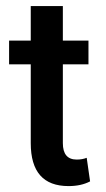

<svg xmlns="http://www.w3.org/2000/svg" viewBox="-20 -610 353 640"><path d="M82.5 -589.8H189.5V-474.6H274.9V-395.5H189.5V-132.8Q189.5 -78.1 235.8 -78.1Q254.4 -78.1 269 -84L280.3 -5.4Q250.5 10.3 208.5 10.3Q82.5 10.3 82.5 -132.8V-395.5H10.3V-474.6H82.5Z"/></svg>

Font: Yantramanav Medium
Style: Regular
Weight: 500
Version: Version 1.001;PS 1.0;hotconv 1.0.72;makeotf.lib2.5.5900; ttf